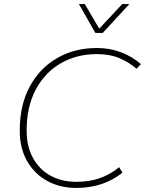

<svg xmlns="http://www.w3.org/2000/svg" viewBox="-20 -914 713 944"><path d="M355 10Q275 10 212 -24.5Q149 -59 113 -122.5Q77 -186 77 -272Q77 -397 126 -488Q175 -579 261 -628.5Q347 -678 457 -678Q520 -678 575 -657Q630 -636 673 -599L651 -576Q616 -607 568.5 -627.5Q521 -648 457 -648Q357 -648 279 -603Q201 -558 156 -474Q111 -390 111 -272Q111 -194 142 -137.5Q173 -81 228 -50.5Q283 -20 355 -20Q419 -20 470.5 -38Q522 -56 566 -92L582 -65Q488 10 355 10ZM449 -752 368 -894H397L468 -773L581 -894H616L485 -752Z"/></svg>

Font: Gantari Thin
Style: Italic
Weight: 100
Italic angle: -10°
Designer: Anugrah Pasau
Foundry: Lafontype
Version: Version 1.000; ttfautohint (v1.8.4.7-5d5b)